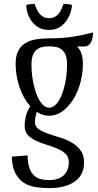

<svg xmlns="http://www.w3.org/2000/svg" viewBox="-20 -727 502 982"><path d="M232 -135Q197 -135 168 -155Q163 -139 161 -126.5Q159 -114 159 -101Q159 -80 177.5 -67Q196 -54 224 -44Q252 -34 284.5 -24.5Q317 -15 345 1Q373 17 391.5 41Q410 65 410 103Q410 168 362.5 201.5Q315 235 230 235Q193 235 159.5 229.5Q126 224 100 206.5Q74 189 58 157.5Q42 126 40 74L121 68Q122 109 131 133.5Q140 158 155 171.5Q170 185 189.5 189.5Q209 194 231 194Q281 194 306.5 169Q332 144 332 103Q332 76 315.5 60Q299 44 273.5 33Q248 22 219 13.5Q190 5 164.5 -7Q139 -19 122.5 -36.5Q106 -54 106 -84Q106 -106 111.5 -130.5Q117 -155 135 -184Q100 -222 80 -280.5Q60 -339 60 -401Q60 -442 73.5 -467.5Q87 -493 110.5 -507Q134 -521 165.5 -526Q197 -531 232 -531Q299 -531 351 -539Q403 -547 456 -561Q456 -551 454 -538.5Q452 -526 447.5 -515Q443 -504 433.5 -496.5Q424 -489 409 -489Q400 -489 391.5 -489Q383 -489 374 -490Q404 -460 404 -401Q404 -352 391 -304Q378 -256 354.5 -218.5Q331 -181 299.5 -158Q268 -135 232 -135ZM232 -176Q251 -176 268 -195Q285 -214 297 -245Q309 -276 316 -316Q323 -356 323 -397Q323 -426 316 -444.5Q309 -463 296.5 -473Q284 -483 267.5 -486.5Q251 -490 232 -490Q213 -490 196.5 -486.5Q180 -483 167.5 -473Q155 -463 148 -444.5Q141 -426 141 -397Q141 -356 148 -316Q155 -276 167 -245Q179 -214 195.5 -195Q212 -176 232 -176ZM157 -707Q161 -696 166.5 -683Q172 -670 180.5 -659Q189 -648 201 -641Q213 -634 231 -634Q249 -634 261 -641Q273 -648 281.5 -659Q290 -670 295.5 -683Q301 -696 305 -707Q306 -707 313 -706.5Q320 -706 328 -705.5Q336 -705 342 -703.5Q348 -702 348 -699Q348 -691 343 -670.5Q338 -650 325 -628.5Q312 -607 289 -590.5Q266 -574 231 -574Q193 -574 170 -591Q147 -608 134.5 -629.5Q122 -651 118 -671.5Q114 -692 114 -699Q114 -702 120 -703.5Q126 -705 134 -705.5Q142 -706 148.5 -706.5Q155 -707 157 -707Z"/></svg>

Font: Combo
Style: Regular
Weight: 400
Designer: Eduardo Rodriguez Tunni
Foundry: Eduardo Rodriguez Tunni
Version: Version 1.001